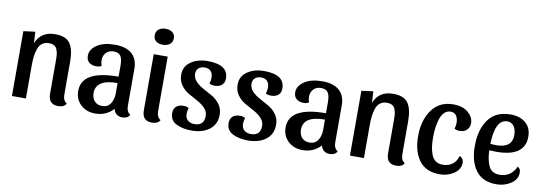

<svg xmlns="http://www.w3.org/2000/svg" viewBox="-57 -1093 4205 1488"><g transform="rotate(10 2046.0 -349.0)"><path d="M66 -510 158 -522 163 -432Q202 -530 314 -530Q398 -530 431 -483.5Q464 -437 464 -342V-82Q464 -33 495 -16Q479 15 431 15Q354 15 354 -69V-328Q354 -359 352 -378Q350 -397 342.5 -416Q335 -435 319 -444Q303 -453 278 -453Q246 -453 224.5 -436.5Q203 -420 193 -389.5Q183 -359 179.5 -329Q176 -299 176 -260V0H66Z M867 -40Q811 22 724 22Q655 22 610 -20Q565 -62 565 -129Q565 -291 854 -291V-378Q854 -428 839 -452.5Q824 -477 783 -477Q746 -477 724 -453.5Q702 -430 702 -394Q702 -371 710 -351Q696 -340 669 -340Q633 -340 612 -358Q591 -376 591 -410Q591 -460 643.5 -495Q696 -530 785 -530Q872 -530 918 -489.5Q964 -449 964 -372V-82Q964 -33 995 -16Q979 15 936 15Q908 15 890 0Q872 -15 867 -40ZM767 -45Q811 -45 833 -78.5Q855 -112 855 -162V-241Q685 -241 685 -133Q685 -93 707 -69Q729 -45 767 -45Z M1224 -658Q1224 -627 1202.5 -610.5Q1181 -594 1147 -594Q1114 -594 1094 -610Q1074 -626 1074 -656Q1074 -687 1095.5 -703.5Q1117 -720 1150 -720Q1183 -720 1203.5 -704Q1224 -688 1224 -658ZM1202 -82Q1202 -33 1233 -16Q1217 15 1169 15Q1092 15 1092 -69V-510H1202Z M1501 -477Q1471 -477 1452.5 -461.5Q1434 -446 1434 -417Q1434 -383 1459 -356.5Q1484 -330 1519.5 -311.5Q1555 -293 1591 -272Q1627 -251 1652 -216.5Q1677 -182 1677 -136Q1677 -60 1622.5 -19Q1568 22 1484 22Q1411 22 1361.5 -3Q1312 -28 1312 -86Q1312 -120 1333 -138Q1354 -156 1390 -156Q1417 -156 1431 -145Q1423 -121 1423 -100Q1423 -67 1443 -49Q1463 -31 1496 -31Q1572 -31 1572 -108Q1572 -142 1547 -168.5Q1522 -195 1486.5 -214Q1451 -233 1415 -253.5Q1379 -274 1354 -309Q1329 -344 1329 -390Q1329 -457 1383 -493.5Q1437 -530 1514 -530Q1676 -530 1676 -421Q1676 -387 1655 -369Q1634 -351 1598 -351Q1571 -351 1557 -362Q1565 -386 1565 -407Q1565 -440 1548.5 -458.5Q1532 -477 1501 -477Z M1945 -477Q1915 -477 1896.5 -461.5Q1878 -446 1878 -417Q1878 -383 1903 -356.5Q1928 -330 1963.5 -311.5Q1999 -293 2035 -272Q2071 -251 2096 -216.5Q2121 -182 2121 -136Q2121 -60 2066.5 -19Q2012 22 1928 22Q1855 22 1805.5 -3Q1756 -28 1756 -86Q1756 -120 1777 -138Q1798 -156 1834 -156Q1861 -156 1875 -145Q1867 -121 1867 -100Q1867 -67 1887 -49Q1907 -31 1940 -31Q2016 -31 2016 -108Q2016 -142 1991 -168.5Q1966 -195 1930.5 -214Q1895 -233 1859 -253.5Q1823 -274 1798 -309Q1773 -344 1773 -390Q1773 -457 1827 -493.5Q1881 -530 1958 -530Q2120 -530 2120 -421Q2120 -387 2099 -369Q2078 -351 2042 -351Q2015 -351 2001 -362Q2009 -386 2009 -407Q2009 -440 1992.5 -458.5Q1976 -477 1945 -477Z M2499 -40Q2443 22 2356 22Q2287 22 2242 -20Q2197 -62 2197 -129Q2197 -291 2486 -291V-378Q2486 -428 2471 -452.5Q2456 -477 2415 -477Q2378 -477 2356 -453.5Q2334 -430 2334 -394Q2334 -371 2342 -351Q2328 -340 2301 -340Q2265 -340 2244 -358Q2223 -376 2223 -410Q2223 -460 2275.5 -495Q2328 -530 2417 -530Q2504 -530 2550 -489.5Q2596 -449 2596 -372V-82Q2596 -33 2627 -16Q2611 15 2568 15Q2540 15 2522 0Q2504 -15 2499 -40ZM2399 -45Q2443 -45 2465 -78.5Q2487 -112 2487 -162V-241Q2317 -241 2317 -133Q2317 -93 2339 -69Q2361 -45 2399 -45Z M2726 -510 2818 -522 2823 -432Q2862 -530 2974 -530Q3058 -530 3091 -483.5Q3124 -437 3124 -342V-82Q3124 -33 3155 -16Q3139 15 3091 15Q3014 15 3014 -69V-328Q3014 -359 3012 -378Q3010 -397 3002.5 -416Q2995 -435 2979 -444Q2963 -453 2938 -453Q2906 -453 2884.5 -436.5Q2863 -420 2853 -389.5Q2843 -359 2839.5 -329Q2836 -299 2836 -260V0H2726Z M3436 -471Q3407 -471 3386 -449.5Q3365 -428 3354.5 -392.5Q3344 -357 3340 -323Q3336 -289 3336 -253Q3336 -212 3340 -181Q3344 -150 3355 -119Q3366 -88 3389 -71.5Q3412 -55 3446 -55Q3490 -55 3521.5 -78.5Q3553 -102 3564 -145Q3596 -130 3596 -98Q3596 -44 3547 -11Q3498 22 3436 22Q3326 22 3273 -49.5Q3220 -121 3220 -242Q3220 -366 3279 -448Q3338 -530 3447 -530Q3523 -530 3565 -493Q3607 -456 3607 -410Q3607 -378 3586.5 -357Q3566 -336 3529 -336Q3502 -336 3488 -347Q3496 -371 3496 -392Q3496 -427 3481 -449Q3466 -471 3436 -471Z M4022 -141Q4045 -130 4045 -98Q4045 -44 3994.5 -11Q3944 22 3882 22Q3772 22 3719 -49.5Q3666 -121 3666 -242Q3666 -371 3723.5 -450.5Q3781 -530 3898 -530Q3972 -530 4017 -491.5Q4062 -453 4062 -383Q4062 -226 3837 -226Q3808 -226 3782 -228Q3785 -149 3808.5 -102Q3832 -55 3892 -55Q3982 -55 4022 -141ZM3882 -473Q3787 -473 3782 -279Q3806 -276 3827 -276Q3953 -276 3953 -377Q3953 -418 3935 -445.5Q3917 -473 3882 -473Z"/></g></svg>

Font: Sansita
Style: Regular
Weight: 400
Designer: Pablo Cosgaya
Foundry: Omnibus-Type
Version: Version 1.006;hotconv 1.0.109;makeotfexe 2.5.65596